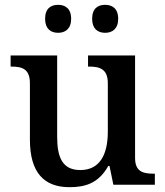

<svg xmlns="http://www.w3.org/2000/svg" viewBox="-20 -766 686 796"><path d="M416 -630C445 -630 470 -646 470 -688C470 -731 445 -746 416 -746C386 -746 362 -731 362 -688C362 -646 386 -630 416 -630ZM221 -630C250 -630 275 -646 275 -688C275 -731 250 -746 221 -746C191 -746 167 -731 167 -688C167 -646 191 -630 221 -630ZM268 10C332 10 388 -5 429 -78H434L450 0H622V-46H617C575 -46 540 -53 540 -111V-536H345V-490H348C391 -490 427 -482 427 -421V-220C427 -124 393 -61 313 -61C239 -61 217 -113 217 -199V-536H24V-490H27C72 -490 104 -480 104 -421V-187C104 -50 163 10 268 10Z"/></svg>

Font: Noto Serif Oriya Medium
Style: Regular
Weight: 500
Designer: David Williams
Foundry: Google LLC, David Williams
Version: Version 1.051